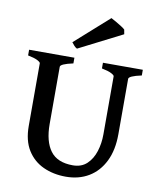

<svg xmlns="http://www.w3.org/2000/svg" viewBox="-94 -930 851 1019"><g transform="rotate(10 332.0 -420.5)"><path d="M330.1 14.6Q263.2 14.6 208.7 -10.3Q154.3 -35.2 122.3 -86.4Q90.3 -137.7 90.3 -216.8V-554.2Q90.3 -560.1 73.7 -568.8Q57.1 -577.6 22 -584.5V-615.2H266.1V-584.5Q197.8 -569.8 197.8 -554.2V-246.1Q197.8 -152.3 235.4 -101.8Q272.9 -51.3 356.4 -51.3Q402.8 -51.3 431.9 -78.6Q460.9 -106 474.6 -149.2Q488.3 -192.4 488.3 -240.7V-554.2Q488.3 -560.1 471.7 -568.8Q455.1 -577.6 419.9 -584.5V-615.2H634.8V-584.5Q566.4 -569.8 566.4 -554.2V-255.9Q566.4 -170.4 536.6 -109.9Q506.8 -49.3 453.6 -17.3Q400.4 14.6 330.1 14.6ZM271 -665Q262.7 -668.9 255.4 -677Q248 -685.1 241.2 -694.3L423.3 -856.4Q435.5 -850.1 451.9 -840.6Q468.3 -831.1 481.9 -822.3Q495.6 -813.5 500.5 -808.1L504.9 -783.7Z"/></g></svg>

Font: David Libre Medium
Style: Regular
Weight: 500
Designer: Ismar David, J. Victor Gaultney, Annie Olsen and Meir Sadan
Foundry: Monotype Imaging Inc. & SIL International
Version: Version 1.100; ttfautohint (v1.8.4.7-5d5b)